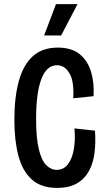

<svg xmlns="http://www.w3.org/2000/svg" viewBox="-20 -904 521 936"><path d="M258 12Q180 12 134.5 -29.5Q89 -71 69.5 -145.5Q50 -220 50 -319Q50 -429 71.5 -508Q93 -587 139.5 -629.5Q186 -672 262 -672Q330 -672 369.5 -639Q409 -606 424.5 -552Q440 -498 436 -435L337 -425Q342 -506 319 -546Q296 -586 258 -586Q207 -586 181.5 -518.5Q156 -451 156 -325Q156 -232 169 -177.5Q182 -123 205 -99.5Q228 -76 257 -76Q289 -76 310 -102Q331 -128 339.5 -174Q348 -220 343 -278L443 -267Q447 -211 441 -160.5Q435 -110 414 -71Q393 -32 355 -10Q317 12 258 12ZM278 -731H195L253 -884H358Z"/></svg>

Font: Bricolage Grotesque 12pt Condensed Medium
Style: Regular
Weight: 500
Width: 3
Designer: Mathieu Triay
Foundry: Atelier Triay
Version: Version 1.001; ttfautohint (v1.8.4.7-5d5b);gftools[0.9.33.de